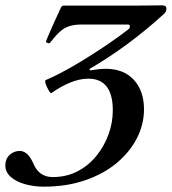

<svg xmlns="http://www.w3.org/2000/svg" viewBox="-41 -687 644 720"><path d="M123 13Q87 13 54 4Q21 -5 0 -23Q-21 -41 -21 -67Q-21 -91 -5 -106Q11 -121 33 -121Q64 -121 85 -72Q106 -23 157 -23Q208 -23 249.5 -44.5Q291 -66 320.5 -102.5Q350 -139 366 -183Q382 -227 382 -273Q382 -392 290 -392Q258 -392 222.5 -377.5Q187 -363 152 -338Q149 -336 142 -347.5Q135 -359 130.5 -372Q126 -385 131 -387Q174 -405 233 -439Q292 -473 366 -523Q396 -544 410.5 -554.5Q425 -565 439 -576Q446 -581 446 -589Q446 -595 438 -595H263Q213 -595 186 -570Q174 -561 147 -527Q145 -523 137 -526Q129 -529 132 -533Q133 -537 147.5 -570.5Q162 -604 185 -653Q189 -666 198 -666Q211 -666 224.5 -666Q238 -666 244 -666H468Q501 -666 527.5 -666.5Q554 -667 567 -667Q583 -667 583 -655Q583 -643 574 -635Q443 -515 294 -428L297 -423Q311 -425 325 -427Q339 -429 355 -429Q423 -429 461 -387.5Q499 -346 499 -277Q499 -221 472.5 -169Q446 -117 397 -76Q348 -35 278.5 -11Q209 13 123 13Z"/></svg>

Font: Junicode SmExp
Style: Bold Italic
Weight: 700
Width: 6
Italic angle: -11°
Designer: Peter S. Baker
Version: Version 2.205; ttfautohint (v1.8.4)